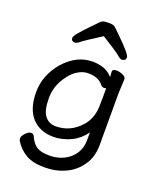

<svg xmlns="http://www.w3.org/2000/svg" viewBox="-162 -823 904 1095"><g transform="rotate(20 290.0 -275.0)"><path d="M163 -553Q139 -553 139 -574Q139 -583 158 -606.5Q177 -630 222 -676Q242 -697 254 -709Q266 -721 277.5 -723Q289 -725 312.5 -725Q336 -725 349 -712Q362 -699 382 -680Q430 -633 450 -609Q470 -585 470 -576Q470 -563 463 -558Q456 -553 446 -553Q436 -553 418 -569Q400 -585 305 -644Q207 -582 190 -567.5Q173 -553 163 -553ZM499 -451Q495 -377 495 -355V-53Q495 20 460 70Q425 122 368 148.5Q311 175 241.5 175Q172 175 130 151Q86 126 59 82Q55 76 55 64.5Q55 53 72 34.5Q89 16 104 16Q119 16 125 30Q142 69 168 85.5Q194 102 244 102Q294 102 333 82.5Q372 63 395 28Q418 -7 418 -55V-101Q384 -54 338 -32Q284 -6 230 -6Q148 -6 99.5 -58.5Q51 -111 51 -213Q51 -315 123 -400Q199 -486 295 -486Q377 -486 418 -437L416 -469Q416 -485 440 -485Q458 -485 477 -477Q499 -468 499 -453V-452ZM419 -370Q414 -367 408 -367Q395 -367 388 -375Q359 -415 294 -415Q264 -415 233.5 -397Q203 -379 181 -348Q131 -283 131 -206Q131 -129 156 -98Q181 -67 222 -67Q310 -67 372 -136Q415 -184 418 -257Q419 -284 419 -318Z"/></g></svg>

Font: Moon Stars Kai
Style: Bold
Weight: 700
Designer: GuiWonder
Version: Version 1.101